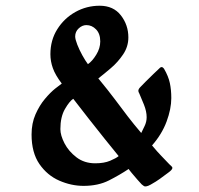

<svg xmlns="http://www.w3.org/2000/svg" viewBox="-20 -652 703 677"><path d="M491.7 5.4Q488.8 5.4 484.6 2Q480.5 -1.5 479.5 -2Q474.1 -7.8 464.1 -19Q454.1 -30.3 445.1 -41.3Q436 -52.2 433.6 -56.2Q402.3 -35.2 364.3 -15.9Q326.2 3.4 274.9 3.4Q231.4 3.4 189 -15.1Q146.5 -33.7 118.9 -73.7Q91.3 -113.8 91.3 -177.7Q91.3 -217.3 105.2 -248.8Q119.1 -280.3 138.2 -303Q157.2 -325.7 174.3 -339.4Q191.4 -353 197.8 -357.4Q174.8 -387.7 166.3 -411.9Q157.7 -436 157.7 -460.9Q157.7 -510.3 181.9 -548.8Q206.1 -587.4 245.6 -609.6Q285.2 -631.8 331.5 -631.8Q379.9 -631.8 406.2 -597.9Q432.6 -564 432.6 -520Q432.6 -487.8 414.3 -460.4Q396 -433.1 371.1 -411.9Q346.2 -390.6 326.7 -375.5Q361.3 -333.5 385.3 -301.5Q409.2 -269.5 430.4 -241.7Q451.7 -213.9 478 -183.1Q481.9 -191.4 489.5 -206.8Q497.1 -222.2 497.1 -238.8Q497.1 -259.3 487.5 -283.2Q478 -307.1 471.2 -322.3Q467.8 -328.1 467.8 -331.5Q467.8 -337.9 474.6 -344.7Q480.5 -351.1 493.9 -364.5Q507.3 -377.9 520.8 -390.9Q534.2 -403.8 539.6 -408.7Q541.5 -411.1 544.4 -413.3Q547.4 -415.5 549.8 -415.5Q554.2 -415.5 558.6 -409.2Q573.7 -383.3 578.9 -359.1Q584 -335 584 -306.2Q584 -268.1 567.4 -223.4Q550.8 -178.7 516.1 -139.2Q536.1 -115.2 547.9 -103.3Q559.6 -91.3 577.1 -72.8Q579.1 -70.8 583.5 -66.9Q587.9 -63 587.9 -60.1Q587.9 -53.7 573.7 -43.5Q555.2 -29.8 543.2 -21Q531.2 -12.2 511.2 -1Q509.3 0.5 503.2 2.9Q497.1 5.4 491.7 5.4ZM290 -425.8Q305.2 -436 319.3 -459Q333.5 -481.9 333.5 -505.9Q333.5 -533.2 318.8 -548.3Q304.2 -563.5 284.7 -563.5Q270 -563.5 257.6 -552Q245.1 -540.5 245.1 -523.4Q245.1 -513.7 252.4 -494.9Q259.8 -476.1 270.3 -457Q280.8 -438 290 -425.8ZM315.9 -76.2Q347.2 -76.2 368.4 -85.2Q389.6 -94.2 398.4 -101.6Q378.9 -125.5 350.6 -160.6Q322.3 -195.8 292.5 -233.9Q262.7 -272 238.3 -303.7Q225.1 -295.4 209 -267.6Q192.9 -239.7 192.9 -196.8Q192.9 -174.8 207.5 -146.5Q222.2 -118.2 249.8 -97.2Q277.3 -76.2 315.9 -76.2Z"/></svg>

Font: David Libre Medium
Style: Regular
Weight: 500
Designer: Ismar David, J. Victor Gaultney, Annie Olsen and Meir Sadan
Foundry: Monotype Imaging Inc. & SIL International
Version: Version 1.100; ttfautohint (v1.8.4.7-5d5b)